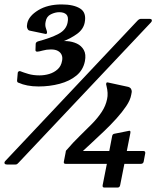

<svg xmlns="http://www.w3.org/2000/svg" viewBox="-25 -732 749 866"><path d="M7 10Q-5 10 -5 2Q-5 -2 -1 -6L595.3 -639Q603 -647 611 -647H648Q660 -647 660 -640Q660 -635 656 -631L58.7 2Q55.8 5 52.9 7.5Q50 10 45 10ZM623 -3Q621 7 610 7H536L517 103Q515 114 505 114H446Q436 114 438 103L457 7H271Q261 7 263 -3L271 -44Q271 -47 272 -50.5Q273 -54 276 -56Q304 -89 333.5 -117.5Q363 -146 389.5 -173Q416 -200 434 -227.5Q452 -255 458 -285Q464 -311 455 -346Q453 -351 454 -355Q455 -362 462 -360L554 -340Q566 -336 568 -326Q570 -322 569 -316Q568 -310 567 -305Q563 -281 544.5 -253.5Q526 -226 499.9 -197.1Q473.8 -168.2 445.4 -141.1Q417 -114 391.5 -90.5Q366 -67 349 -51H467.9L481 -119Q483 -128 492 -129L557 -142Q565 -144 563 -132L547 -51H621Q632 -51 630 -40ZM149 -342Q121 -342 98.5 -346.5Q76 -351 61 -358Q56 -359 54 -361.5Q52 -364 52 -368L55 -403Q55 -407 58.5 -409.5Q62 -412 66 -411Q81 -405 103 -398.5Q125 -392 153 -392Q176 -392 197.5 -398.5Q219 -405 235 -419.5Q251 -434 255 -458Q258 -473 253 -484.5Q248 -496 236 -502.5Q224 -509 205 -509Q185 -509 167.5 -504Q150 -499 143 -499Q135 -499 135 -506L136 -535Q137 -540 139.5 -541.5Q142 -543 145 -545Q205 -561 239.5 -579.5Q274 -598 280 -631Q285 -656 274.5 -666.5Q264 -677 242 -677Q224 -677 204.5 -667.5Q185 -658 181 -635Q177 -618 182.5 -603.5Q188 -589 187 -584Q186 -578 180 -579L113 -593Q105 -594 102.5 -597Q100 -600 98 -605Q96 -610 96.5 -615.5Q97 -621 98 -627Q105 -660 147.5 -686Q190 -712 253 -712Q307 -712 336.5 -693.5Q366 -675 357 -630Q351 -600 323 -579.5Q295 -559 259.5 -545.5Q224 -532 198 -526L233 -544Q253 -548 277 -546.5Q301 -545 321.5 -535.5Q342 -526 353 -506.5Q364 -487 358 -456Q350 -416 319.5 -391Q289 -366 244 -354Q199 -342 149 -342Z"/></svg>

Font: Young Serif Light
Style: Italic
Weight: 300
Italic angle: -10.979°
Designer: Bastien Sozeau
Foundry: NBR — Bastien Sozeau
Version: Version 5.001